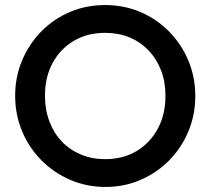

<svg xmlns="http://www.w3.org/2000/svg" viewBox="-20 -730 834 760"><path d="M398 10Q323 10 258 -18Q193 -46 144 -95.5Q95 -145 67.5 -210.5Q40 -276 40 -351Q40 -426 67.5 -491Q95 -556 143.5 -605.5Q192 -655 256.5 -682.5Q321 -710 396 -710Q471 -710 535.5 -682.5Q600 -655 649 -605.5Q698 -556 725.5 -490.5Q753 -425 753 -350Q753 -275 725.5 -209.5Q698 -144 649.5 -95Q601 -46 536.5 -18Q472 10 398 10ZM396 -100Q467 -100 520.5 -132Q574 -164 604.5 -220.5Q635 -277 635 -351Q635 -406 617.5 -451.5Q600 -497 568 -530.5Q536 -564 492.5 -582Q449 -600 396 -600Q326 -600 272.5 -568.5Q219 -537 188.5 -481Q158 -425 158 -351Q158 -296 175.5 -249.5Q193 -203 224.5 -170Q256 -137 300 -118.5Q344 -100 396 -100Z"/></svg>

Font: Outfit Thin Medium
Style: Regular
Weight: 500
Version: Version 1.100;gftools[0.9.27]